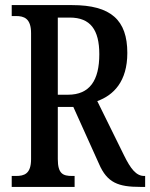

<svg xmlns="http://www.w3.org/2000/svg" viewBox="-20 -734 590 754"><path d="M26 0H273V-43H263C228 -43 207 -51 207 -109V-314H268L369 -90C401 -16 445 0 531 0H550V-43H546C515 -43 493 -71 467 -124L362 -337C426 -360 480 -414 480 -526C480 -655 416 -714 263 -714H26V-671H43C74 -671 102 -662 102 -604V-109C102 -51 75 -43 43 -43H26ZM247 -362H207V-665H254C335 -665 370 -617 370 -521C370 -418 332 -362 247 -362Z"/></svg>

Font: Noto Serif Khmer ExtraCondensed Medium
Style: Regular
Weight: 500
Width: 2
Designer: Danh Hong and the Monotype Design Team
Foundry: Monotype Imaging Inc.
Version: Version 2.004